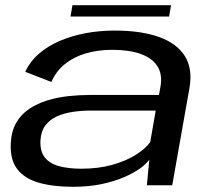

<svg xmlns="http://www.w3.org/2000/svg" viewBox="-20 -712 818 738"><path d="M260.5 6Q320.5 6 369.5 -4.2Q418.5 -14.5 455.8 -30.5Q493 -46.5 517.8 -64.2Q542.5 -82 554 -98.5L544.5 0H642L708 -372Q721.5 -447.5 690.5 -496.5Q659.5 -545.5 590.8 -570Q522 -594.5 420.5 -594.5Q362.5 -594.5 309.2 -584.5Q256 -574.5 210.2 -555Q164.5 -535.5 130.2 -506Q96 -476.5 77 -436L177.5 -397Q195.5 -438.5 229.8 -466Q264 -493.5 310.5 -507Q357 -520.5 411.5 -520.5Q475.5 -520.5 519.8 -505Q564 -489.5 584.5 -458.2Q605 -427 597 -380L591 -347H324Q285 -347 243 -342.5Q201 -338 162.5 -326.2Q124 -314.5 92.8 -293.8Q61.5 -273 42.8 -240.8Q24 -208.5 21.5 -163Q18 -98.5 46.5 -61.8Q75 -25 130 -9.5Q185 6 260.5 6ZM292.5 -63.5Q244.5 -63.5 208.2 -73Q172 -82.5 152.8 -106Q133.5 -129.5 135.5 -172Q137.5 -207.5 154.5 -230Q171.5 -252.5 199 -264.8Q226.5 -277 260 -282Q293.5 -287 329 -287H578.5L557.5 -166Q539.5 -140.5 502.2 -117Q465 -93.5 411.8 -78.5Q358.5 -63.5 292.5 -63.5ZM251 -648.5H630L637.5 -692H258.5Z"/></svg>

Font: Anybody Expanded
Style: Italic
Weight: 400
Width: 7
Italic angle: -10°
Version: Version 1.113;gftools[0.9.25]